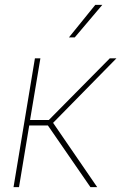

<svg xmlns="http://www.w3.org/2000/svg" viewBox="-20 -769 498 789"><path d="M35.6 0 123.5 -529.3H146L103.5 -275.9H180.7L431.2 -529.3H458.5L198.2 -264.2L379.4 0H351.6L176.8 -253.4H100.1L58.1 0ZM263.2 -615.2 371.6 -749H400.4L287.1 -615.2Z"/></svg>

Font: Inter 24pt Thin
Style: Italic
Weight: 250
Italic angle: -9.3988°
Version: Version 4.001;git-66647c0bb